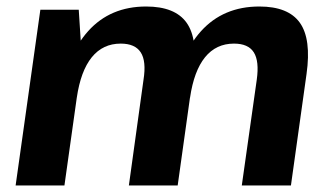

<svg xmlns="http://www.w3.org/2000/svg" viewBox="-20 -570 1011 590"><path d="M769 -325Q777 -382 760 -409Q743 -436 699 -436Q644 -436 610 -394Q576 -352 564 -270L501 -194L509 -253Q529 -398 597.5 -474Q666 -550 777 -550Q866 -550 901.5 -500Q937 -450 922 -343L874 0H723ZM104 -540H222L232 -384L178 0H28ZM421 -325Q430 -382 412.5 -409Q395 -436 351 -436Q296 -436 262 -394Q228 -352 216 -270L153 -194L162 -253Q183 -399 251 -474.5Q319 -550 429 -550Q518 -550 553.5 -500Q589 -450 574 -343L526 0H376Z"/></svg>

Font: Pathway Extreme SemiCondensed
Style: Bold Italic
Weight: 700
Width: 4
Italic angle: -8°
Version: Version 1.001;gftools[0.9.26]